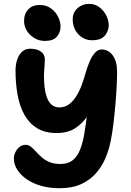

<svg xmlns="http://www.w3.org/2000/svg" viewBox="-20 -968 679 997"><path d="M289 9.4Q237.6 9.4 194.2 -2.8Q150.8 -15 119.1 -37Q87.4 -59 69.7 -86.5Q52 -114 52 -144.6Q52 -161 59.8 -177.5Q67.6 -194 81.5 -205Q95.4 -216 112.8 -216Q128.2 -216 140.7 -205.9Q153.2 -195.8 166.2 -181.3Q179.2 -166.8 196 -151.8Q212.8 -136.8 236.1 -126.7Q259.4 -116.6 293.2 -116.6Q335.8 -116.6 360.1 -138.3Q384.4 -160 397.1 -194.1Q409.8 -228.2 416.6 -266.6Q420.8 -290 425.8 -325.4Q430.8 -360.8 435.3 -400.5Q439.8 -440.2 443.5 -478.3Q447.2 -516.4 450.1 -546.5Q453 -576.6 454 -591L487.8 -458.6Q462.6 -407.6 434.7 -366.4Q406.8 -325.2 368.8 -301.2Q330.8 -277.2 273.6 -277.2Q214.2 -277.2 173.4 -301.9Q132.6 -326.6 107.6 -370.5Q82.6 -414.4 71.6 -474Q60.6 -533.6 60.6 -602.6Q60.6 -631.4 68.7 -656.7Q76.8 -682 93.6 -698.5Q110.4 -715 137 -715Q171.4 -715 192.1 -700.3Q212.8 -685.6 212.8 -660.6Q212.8 -642 210.6 -617.4Q208.4 -592.8 208.4 -567.4Q208.4 -544 211.3 -516.8Q214.2 -489.6 222.3 -465.3Q230.4 -441 246.5 -425.6Q262.6 -410.2 288.8 -410.2Q315.8 -410.2 337.3 -425.6Q358.8 -441 375.2 -466.9Q391.6 -492.8 403.3 -523.9Q415 -555 423.4 -585.4Q432.8 -619.4 445.2 -648.2Q457.6 -677 473.2 -694Q488.8 -711 507.2 -711Q543.8 -711 565.9 -679.8Q588 -648.6 588 -594Q588 -564 585.8 -520.2Q583.6 -476.4 579.3 -425.7Q575 -375 569 -325.7Q563 -276.4 554.8 -235.6Q546.2 -192.4 528.4 -149.1Q510.6 -105.8 479.7 -69.9Q448.8 -34 402.2 -12.3Q355.6 9.4 289 9.4ZM458.2 -759Q416 -759 386.8 -790.1Q357.6 -821.2 357.6 -868Q357.6 -903 382.5 -925.4Q407.4 -947.8 442 -947.8Q473.8 -947.8 496.6 -930.2Q519.4 -912.6 532 -887.1Q544.6 -861.6 544.6 -836.6Q544.6 -807.8 524.9 -783.4Q505.2 -759 458.2 -759ZM212.8 -755.4Q183.2 -755.4 158.6 -770.2Q134 -785 119.5 -808.4Q105 -831.8 105 -858.2Q105 -896.4 126.8 -919.3Q148.6 -942.2 185.4 -942.2Q220.2 -942.2 244.4 -924.6Q268.6 -907 281.5 -881Q294.4 -855 294.4 -829.6Q294.4 -800.8 275.8 -778.1Q257.2 -755.4 212.8 -755.4Z"/></svg>

Font: Shantell Sans Light
Style: Regular
Weight: 300
Designer: Stephen Nixon, Anya Danilova, Shantell Martin
Foundry: Arrow Type
Version: Version 1.011;[c5ecc13dd]